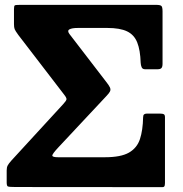

<svg xmlns="http://www.w3.org/2000/svg" viewBox="-20 -770 751 790"><path d="M411.3 -123H219.5Q196 -123 195.3 -129.6Q194.5 -136.3 221 -164.5L417.5 -374.5Q428.8 -386.2 432.5 -393.7Q436.3 -401.3 432.4 -410.1Q428.5 -419 416 -434.5L266 -629.7Q255.5 -643.5 265.8 -649.2Q276 -655 301 -655H421.3Q473.5 -655 502.8 -641Q532 -627 544.6 -595.4Q557.3 -563.7 558.8 -511.5Q559.3 -501.7 562.8 -493.4Q566.3 -485 577.3 -485H627.3Q640.3 -485 644.5 -490.2Q648.8 -495.5 648.8 -507.5V-723.5Q648.8 -741 644 -745.5Q639.3 -750 621.8 -750H63Q44 -750 40.8 -747.8Q37.5 -745.5 37.5 -732V-671Q37.5 -657.2 40.3 -650.1Q43 -643 55.5 -626L244 -380.5Q254.3 -367.5 253.6 -361.5Q253 -355.5 240 -341.5L26.5 -109Q15.8 -97 11.6 -89.1Q7.5 -81.3 7.5 -69V-19.5Q7.5 -5.5 12.2 -3Q17 -0.5 45 -0.5L642.8 0Q652.8 1 655.8 -2.8Q658.8 -6.5 658.8 -17V-287.5Q658.8 -297.5 654 -300Q649.3 -302.5 639.8 -302.5H583.3Q576.8 -302.5 572.8 -299.3Q568.8 -296 568.8 -286.5Q567.8 -234.5 555.9 -197.9Q544 -161.3 510.6 -142.1Q477.3 -123 411.3 -123Z"/></svg>

Font: Besley
Style: Regular
Weight: 400
Designer: Owen Earl
Foundry: indestructible type*
Version: Version 4.000